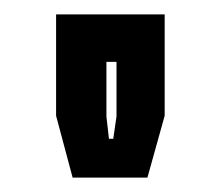

<svg xmlns="http://www.w3.org/2000/svg" viewBox="-20 -734 307 267"><path d="M81 -487 58 -573V-714H209V-573L185 -487ZM131.5 -541H137.5L142 -572V-648H128V-572Z"/></svg>

Font: Tourney Expanded Regular
Style: Bold
Weight: 700
Width: 7
Designer: Tyler Finck
Foundry: Etcetera Type Co
Version: Version 1.010; ttfautohint (v1.8.3)